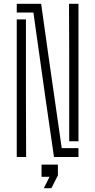

<svg xmlns="http://www.w3.org/2000/svg" viewBox="-20 -820 498 1003"><path d="M262 0 219 -297 154.5 -754.5H67.5V-800H195L231 -543.5L302.5 -46H390V0ZM67.5 0V-718.5H115.5V-303.5L116.5 0ZM341.5 -82V-541.5L340.5 -800H390V-82ZM209 163 239 103.5H197V40H282.5V96L248.5 163Z"/></svg>

Font: Big Shoulders Stencil Text ExtraLight
Style: Regular
Weight: 250
Version: Version 2.001